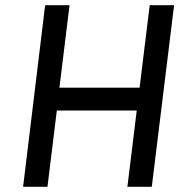

<svg xmlns="http://www.w3.org/2000/svg" viewBox="-20 -720 714 740"><path d="M154 -700H248L209 -382H518L557 -700H651L565 0H471L507 -294H199L163 0H69Z"/></svg>

Font: Haskoy Medium
Style: Italic
Weight: 500
Designer: Ertekin Erdin
Foundry: Ertekin Erdin
Version: Version 2.000; ttfautohint (v1.8.4.7-5d5b)